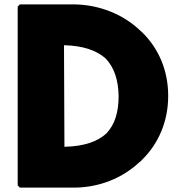

<svg xmlns="http://www.w3.org/2000/svg" viewBox="-20 -852 851 879"><path d="M275 -180 273 -645C362 -643 424 -620 464 -584C504 -542 522 -483 523 -412C523 -341 507 -283 467 -241C428 -205 367 -182 275 -180ZM750 -413C750 -530 706 -630 632 -703L623 -711C544 -787 433 -832 313 -832H71L61 -822V-3L71 7H316C434 7 541 -36 621 -112H622L631 -121C705 -194 750 -295 750 -413Z"/></svg>

Font: Hussar Woodtype
Style: Ultra
Weight: 900
Foundry: Cannot Into Space Fonts
Version: Version 1.07